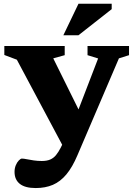

<svg xmlns="http://www.w3.org/2000/svg" viewBox="-20 -736 701 997"><path d="M427 -88.5 318 44 67.5 -426 2.5 -450.5V-497H316V-449.5L256.5 -433ZM165.5 240.5Q110.5 240.5 83 218.8Q55.5 197 55.5 156.5Q55.5 138 62 122.2Q68.5 106.5 77.8 97Q87 87.5 93.5 87.5Q103 87.5 119 90.8Q135 94 155.2 97Q175.5 100 197 100Q223 100 240.5 92.5Q258 85 270.8 69.5Q283.5 54 295.5 30.5L323.5 -26.5L350.5 -71L489.5 -432.5L434.5 -449.5V-497H650V-449.5L597.5 -433L382 70.5Q356 132 324.8 169.5Q293.5 207 254.5 223.8Q215.5 240.5 165.5 240.5ZM309 -553 387.5 -716.5H560V-688.5L387.5 -553Z"/></svg>

Font: Newsreader 9pt
Style: Bold
Weight: 700
Designer: Hugues Gentile
Foundry: Production Type
Version: Version 1.003